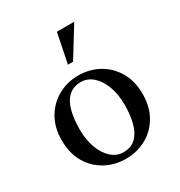

<svg xmlns="http://www.w3.org/2000/svg" viewBox="-172 -840 909 969"><g transform="rotate(-30 282.5 -355.0)"><path d="M282 -475Q347 -475 400.5 -445.5Q454 -416 486 -361.5Q518 -307 518 -232Q518 -157 486 -102.5Q454 -48 400.5 -19Q347 10 282 10Q218 10 164.5 -19Q111 -48 79 -102.5Q47 -157 47 -232Q47 -307 79 -361.5Q111 -416 164.5 -445.5Q218 -475 282 -475ZM287 -25Q334 -25 361 -52Q388 -79 400 -125Q412 -171 412 -229Q412 -292 394 -339.5Q376 -387 345.5 -413.5Q315 -440 277 -440Q232 -440 204 -413Q176 -386 164.5 -339.5Q153 -293 153 -236Q153 -173 171 -125.5Q189 -78 219.5 -51.5Q250 -25 287 -25ZM265 -548 300 -720H401L295 -548Z"/></g></svg>

Font: Brygada 1918 Medium
Style: Regular
Weight: 500
Designer: Mateusz Machalski | Borys Kosmynka | Przemek Hoffer
Foundry: NIEPODLEGLA 2018
Version: Version 3.006